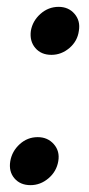

<svg xmlns="http://www.w3.org/2000/svg" viewBox="-20 -530 260 560"><path d="M130 -370Q100 -370 83 -390Q66 -410 70 -440Q75 -469 98 -489.5Q121 -510 151 -510Q180 -510 197.5 -489.5Q215 -469 210 -440Q206 -410 182.5 -390Q159 -370 130 -370ZM69 10Q39 10 22 -10Q5 -30 10 -60Q15 -89 37.5 -109.5Q60 -130 90 -130Q119 -130 137 -109.5Q155 -89 150 -60Q145 -30 121.5 -10Q98 10 69 10Z"/></svg>

Font: Winky Sans
Style: Italic
Weight: 400
Italic angle: -8.97852°
Designer: Simon Atzbach
Foundry: typofactur
Version: Version 1.205